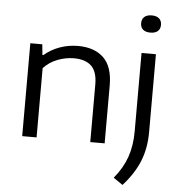

<svg xmlns="http://www.w3.org/2000/svg" viewBox="-63 -825 1037 1117"><g transform="rotate(5 455.0 -267.0)"><path d="M88 -542.5H158L164 -480.5H169.5Q209 -514.5 260 -532.8Q311 -551 366.5 -551Q462 -551 515.8 -499.5Q569.5 -448 569.5 -338.5V0H485.5V-336Q485.5 -411 450.8 -444.2Q416 -477.5 349 -477.5Q301.5 -477.5 254 -459.5Q206.5 -441.5 172 -404.5V0H88ZM639.5 194.5Q691 132.5 714.2 65.8Q737.5 -1 737.5 -85V-542.5H821.5V-88.5Q821.5 5.5 791.2 81.5Q761 157.5 694 232ZM720 -715Q720 -739 735 -752.2Q750 -765.5 778 -765.5Q806 -765.5 821 -752.2Q836 -739 836 -715Q836 -691 821 -678Q806 -665 778 -665Q750 -665 735 -678Q720 -691 720 -715Z"/></g></svg>

Font: Encode Sans Expanded
Style: Regular
Weight: 400
Width: 7
Designer: Multiple Designers
Foundry: Impallari Type
Version: Version 2.000